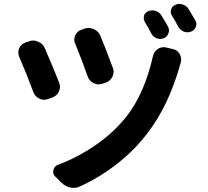

<svg xmlns="http://www.w3.org/2000/svg" viewBox="-20 -875 1040 958"><path d="M355.5 -656.2Q350.6 -667 350.6 -676.8Q350.6 -688.5 355.5 -699.2Q365.2 -719.7 386.7 -726.6L402.3 -732.4Q412.1 -735.4 422.9 -735.4Q435.5 -735.4 448.2 -729.5Q470.7 -719.7 480.5 -697.3Q512.7 -620.1 543 -536.1Q546.9 -526.4 546.9 -517.6Q546.9 -504.9 541 -492.2Q530.3 -470.7 507.8 -462.9L490.2 -457Q480.5 -454.1 471.7 -454.1Q459 -454.1 447.3 -460Q425.8 -470.7 418 -492.2Q387.7 -579.1 355.5 -656.2ZM743.2 -594.7Q748 -617.2 767.6 -630.9Q781.2 -639.6 796.9 -639.6Q803.7 -639.6 810.5 -637.7L843.8 -629.9Q866.2 -625 877 -604.5Q883.8 -591.8 883.8 -578.1Q883.8 -570.3 881.8 -562.5Q877 -545.9 875 -539.1Q819.3 -347.7 719.7 -215.8Q653.3 -127 564.9 -58.1Q476.6 10.7 379.9 54.7Q364.3 62.5 347.7 62.5Q338.9 62.5 330.1 60.5Q304.7 54.7 286.1 36.1L255.9 5.9Q245.1 -4.9 245.1 -17.6Q245.1 -22.5 247.1 -27.3Q251 -45.9 269.5 -52.7Q366.2 -88.9 456.1 -150.4Q545.9 -211.9 610.4 -293Q700.2 -406.2 743.2 -594.7ZM76.2 -590.8Q71.3 -601.6 71.3 -613.3Q71.3 -623 75.2 -632.8Q84 -654.3 105.5 -662.1L125 -668.9Q135.7 -672.9 145.5 -672.9Q158.2 -672.9 169.9 -667Q193.4 -658.2 203.1 -635.7Q244.1 -541 275.4 -461.9Q279.3 -452.1 279.3 -441.4Q279.3 -429.7 273.4 -418Q263.7 -396.5 241.2 -388.7L219.7 -380.9Q210 -377 200.2 -377Q188.5 -377 176.8 -382.8Q155.3 -392.6 146.5 -415Q110.4 -512.7 76.2 -590.8ZM703.1 -764.6Q697.3 -774.4 697.3 -784.2Q697.3 -790 698.2 -795.9Q703.1 -812.5 719.7 -819.3Q729.5 -823.2 740.2 -823.2Q748 -823.2 756.8 -820.3Q775.4 -814.5 785.2 -797.9Q801.8 -771.5 818.4 -742.2Q823.2 -732.4 823.2 -722.7Q823.2 -715.8 820.3 -709Q814.5 -691.4 797.9 -684.6Q788.1 -680.7 779.3 -680.7Q770.5 -680.7 762.7 -683.6Q745.1 -690.4 735.4 -707Q719.7 -738.3 703.1 -764.6ZM837.9 -796.9Q832 -806.6 832 -816.4Q832 -822.3 834 -828.1Q838.9 -844.7 854.5 -850.6Q864.3 -855.5 875 -855.5Q882.8 -855.5 891.6 -852.5Q910.2 -846.7 920.9 -830.1Q937.5 -803.7 954.1 -774.4Q960 -764.6 960 -754.9Q960 -748 957 -741.2Q951.2 -724.6 934.6 -717.8Q924.8 -713.9 915 -713.9Q907.2 -713.9 898.4 -716.8Q880.9 -722.7 871.1 -739.3Q852.5 -773.4 837.9 -796.9Z"/></svg>

Font: Gen Jyuu Gothic Monospace Bold
Style: Bold
Weight: 700
Designer: [Source Han Sans]
Ryoko NISHIZUKA  (kana & ideographs); Paul D. Hunt (Latin, Greek & Cyrillic); Wenlong ZHANG  (bopomofo
Version: Version 1.002.20150607